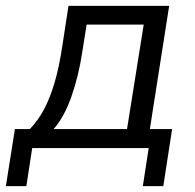

<svg xmlns="http://www.w3.org/2000/svg" viewBox="-53 -506 665 656"><path d="M-33 130 -2 -65H49Q78 -95 98.5 -134.5Q119 -174 134 -225.5Q149 -277 159 -343L181 -486H525L459 -65H535L505 130H435L455 0H57L37 130ZM130 -65H381L438 -422H243L228 -328Q216 -247 191 -176Q166 -105 130 -65Z"/></svg>

Font: Nunito Sans 12pt
Style: Italic
Weight: 400
Italic angle: -9°
Designer: Vernon Adams
Foundry: Vernon Adams
Version: Version 3.101;gftools[0.9.27]